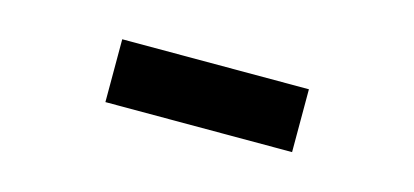

<svg xmlns="http://www.w3.org/2000/svg" viewBox="-28 -827 655 304"><g transform="rotate(15 300.0 -675.5)"><path d="M147 -727H453V-624H147Z"/></g></svg>

Font: IBM Plex Sans Hebrew
Style: Bold
Weight: 700
Designer: Mike Abbink, Paul van der Laan, Pieter van Rosmalen, Yanek Iontef
Foundry: Bold Monday
Version: Version 1.2